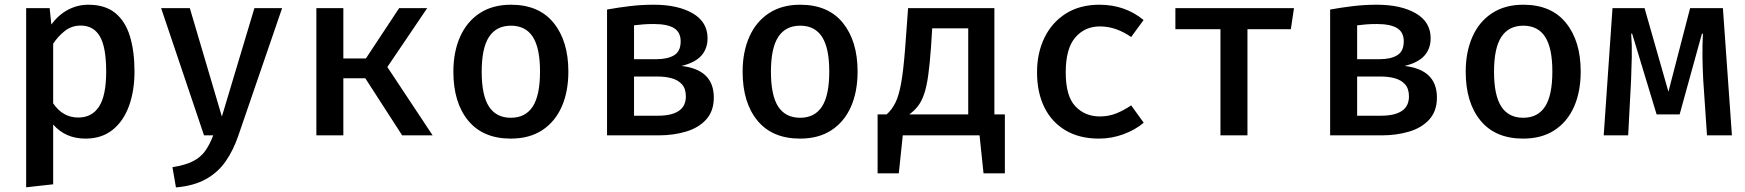

<svg xmlns="http://www.w3.org/2000/svg" viewBox="-20 -576 7425 817"><path d="M355.4 -555.9Q427.2 -555.9 470.3 -520.8Q513.3 -485.6 532.8 -421.8Q552.3 -357.9 552.3 -271.8Q552.3 -189.2 528.7 -124.6Q505.1 -60 458.7 -23.1Q412.3 13.8 343.6 13.8Q258.5 13.8 206.2 -46.2V208.2L91.3 221V-541.5H191.3L198.5 -471.8Q229.2 -513.3 269.7 -534.6Q310.3 -555.9 355.4 -555.9ZM323.6 -467.2Q285.1 -467.2 255.6 -444.1Q226.2 -421 206.2 -389.7V-136.4Q246.7 -75.9 313.3 -75.9Q371.3 -75.9 401.5 -122.6Q431.8 -169.2 431.8 -271.3Q431.8 -375.4 404.9 -421.3Q377.9 -467.2 323.6 -467.2Z M1180.5 -541.5 993.8 2.1Q972.8 63.6 940 110.8Q907.2 157.9 855.9 186.4Q804.6 214.9 728.7 221.5L713.8 135.4Q768.7 126.7 801.3 110Q833.8 93.3 853.1 66.4Q872.3 39.5 887.2 0H848.2L665.6 -541.5H787.7L924.1 -80L1062.6 -541.5Z M1326.2 0V-541.5H1441V-327.2H1536.9L1678.5 -541.5H1797.9L1628.2 -290.8L1821 0H1691.3L1534.4 -243.1H1441V0Z M2154.4 -555.9Q2273.3 -555.9 2335.9 -478.5Q2398.5 -401 2398.5 -271.8Q2398.5 -185.6 2370 -121.5Q2341.5 -57.4 2286.9 -21.8Q2232.3 13.8 2153.8 13.8Q2035.4 13.8 1972.3 -62.8Q1909.2 -139.5 1909.2 -270.8Q1909.2 -354.9 1937.7 -419.2Q1966.2 -483.6 2021 -519.7Q2075.9 -555.9 2154.4 -555.9ZM2154.4 -466.7Q2092.3 -466.7 2061 -419.2Q2029.7 -371.8 2029.7 -270.8Q2029.7 -169.7 2060.8 -122.3Q2091.8 -74.9 2153.8 -74.9Q2215.9 -74.9 2246.9 -122.6Q2277.9 -170.3 2277.9 -271.8Q2277.9 -371.8 2247.2 -419.2Q2216.4 -466.7 2154.4 -466.7Z M2762.1 -555.9Q2864.6 -555.9 2927.7 -519.2Q2990.8 -482.6 2990.8 -413.3Q2990.8 -369.2 2964.6 -339.5Q2938.5 -309.7 2880 -295.4Q3017.4 -279.5 3017.4 -161Q3017.4 -103.6 2985.4 -67.9Q2953.3 -32.3 2899.7 -16.2Q2846.2 0 2781.5 0H2563.1V-535.4Q2611.3 -544.1 2660.3 -550Q2709.2 -555.9 2762.1 -555.9ZM2762.1 -473.8Q2736.4 -473.8 2717.2 -472.3Q2697.9 -470.8 2677.9 -468.2V-324.1H2773.3Q2821 -324.1 2848.7 -341Q2876.4 -357.9 2876.4 -400Q2876.4 -439 2847.9 -456.4Q2819.5 -473.8 2762.1 -473.8ZM2677.9 -83.6H2778.5Q2898.5 -83.6 2898.5 -165.6Q2898.5 -198.5 2882.1 -216.9Q2865.6 -235.4 2838.7 -242.8Q2811.8 -250.3 2780.5 -250.3H2677.9Z M3385.1 -555.9Q3504.1 -555.9 3566.7 -478.5Q3629.2 -401 3629.2 -271.8Q3629.2 -185.6 3600.8 -121.5Q3572.3 -57.4 3517.7 -21.8Q3463.1 13.8 3384.6 13.8Q3266.2 13.8 3203.1 -62.8Q3140 -139.5 3140 -270.8Q3140 -354.9 3168.5 -419.2Q3196.9 -483.6 3251.8 -519.7Q3306.7 -555.9 3385.1 -555.9ZM3385.1 -466.7Q3323.1 -466.7 3291.8 -419.2Q3260.5 -371.8 3260.5 -270.8Q3260.5 -169.7 3291.5 -122.3Q3322.6 -74.9 3384.6 -74.9Q3446.7 -74.9 3477.7 -122.6Q3508.7 -170.3 3508.7 -271.8Q3508.7 -371.8 3477.9 -419.2Q3447.2 -466.7 3385.1 -466.7Z M3714.4 -89.2H3752.8Q3774.9 -108.7 3789.7 -138.2Q3804.6 -167.7 3814.4 -221.3Q3824.1 -274.9 3831.3 -367.2L3844.1 -541.5H4211.3V-89.2H4255.9V161.5H4165.1L4148.2 0H3821.5L3804.6 161.5H3714.4ZM4100 -455.4H3946.7L3941.5 -373.3Q3936.4 -302.6 3929.7 -255.1Q3923.1 -207.7 3912.6 -176.7Q3902.1 -145.6 3886.7 -125.4Q3871.3 -105.1 3849.2 -89.2H4100Z M4660 -80.5Q4697.9 -80.5 4730.8 -93.8Q4763.6 -107.2 4793.3 -127.7L4846.7 -53.8Q4811.3 -23.6 4760.8 -4.9Q4710.3 13.8 4656.4 13.8Q4573.3 13.8 4514.1 -21.3Q4454.9 -56.4 4423.8 -119.7Q4392.8 -183.1 4392.8 -268.2Q4392.8 -350.8 4424.4 -415.6Q4455.9 -480.5 4515.4 -518.2Q4574.9 -555.9 4658.5 -555.9Q4767.2 -555.9 4846.2 -490.8L4793.3 -418.5Q4761.5 -440.5 4728.2 -452.1Q4694.9 -463.6 4660.5 -463.6Q4595.9 -463.6 4555.4 -416.4Q4514.9 -369.2 4514.9 -268.2Q4514.9 -166.7 4555.9 -123.6Q4596.9 -80.5 4660 -80.5Z M5486.2 -541.5 5472.8 -451.8H5288.2V0H5173.3V-451.8H4981.5V-541.5Z M5839 -555.9Q5941.5 -555.9 6004.6 -519.2Q6067.7 -482.6 6067.7 -413.3Q6067.7 -369.2 6041.5 -339.5Q6015.4 -309.7 5956.9 -295.4Q6094.4 -279.5 6094.4 -161Q6094.4 -103.6 6062.3 -67.9Q6030.3 -32.3 5976.7 -16.2Q5923.1 0 5858.5 0H5640V-535.4Q5688.2 -544.1 5737.2 -550Q5786.2 -555.9 5839 -555.9ZM5839 -473.8Q5813.3 -473.8 5794.1 -472.3Q5774.9 -470.8 5754.9 -468.2V-324.1H5850.3Q5897.9 -324.1 5925.6 -341Q5953.3 -357.9 5953.3 -400Q5953.3 -439 5924.9 -456.4Q5896.4 -473.8 5839 -473.8ZM5754.9 -83.6H5855.4Q5975.4 -83.6 5975.4 -165.6Q5975.4 -198.5 5959 -216.9Q5942.6 -235.4 5915.6 -242.8Q5888.7 -250.3 5857.4 -250.3H5754.9Z M6462.1 -555.9Q6581 -555.9 6643.6 -478.5Q6706.2 -401 6706.2 -271.8Q6706.2 -185.6 6677.7 -121.5Q6649.2 -57.4 6594.6 -21.8Q6540 13.8 6461.5 13.8Q6343.1 13.8 6280 -62.8Q6216.9 -139.5 6216.9 -270.8Q6216.9 -354.9 6245.4 -419.2Q6273.8 -483.6 6328.7 -519.7Q6383.6 -555.9 6462.1 -555.9ZM6462.1 -466.7Q6400 -466.7 6368.7 -419.2Q6337.4 -371.8 6337.4 -270.8Q6337.4 -169.7 6368.5 -122.3Q6399.5 -74.9 6461.5 -74.9Q6523.6 -74.9 6554.6 -122.6Q6585.6 -170.3 6585.6 -271.8Q6585.6 -371.8 6554.9 -419.2Q6524.1 -466.7 6462.1 -466.7Z M7311.3 -541.5 7349.7 0H7243.6L7227.7 -234.4Q7225.1 -281 7224.4 -329.7Q7223.6 -378.5 7226.2 -432.8H7222.1L7127.2 -89.2H7029.2L6925.1 -432.8H6921Q6924.6 -385.1 6923.6 -333.3Q6922.6 -281.5 6920.5 -233.3L6908.2 0H6804.1L6841.5 -541.5H6977.9L7079.5 -185.6L7171.8 -541.5Z"/></svg>

Font: Fira Code Medium
Style: Regular
Weight: 500
Designer: Carrois Corporate, Edenspiekermann AG, Nikita Prokopov
Foundry: Carrois Corporate, Edenspiekermann AG, Nikita Prokopov
Version: Version 6.002